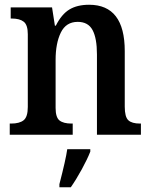

<svg xmlns="http://www.w3.org/2000/svg" viewBox="-20 -567 637 808"><path d="M21 -47H27Q62 -47 79.5 -61Q97 -75 97 -117V-423Q97 -462 80 -475.5Q63 -489 30 -489H25V-536H199L211 -459H215Q239 -507 272 -527Q305 -547 355 -547Q505 -547 505 -352V-118Q505 -75 520 -61Q535 -47 569 -47H573V0H388V-338Q388 -406 369.5 -440.5Q351 -475 307 -475Q258 -475 236 -430Q214 -385 214 -315V-113Q214 -73 230.5 -60Q247 -47 281 -47H286V0H21ZM230 208Q257 104 263 61H360V71Q348 102 324.5 145Q301 188 278 221H230Z"/></svg>

Font: Noto Serif NarrowSemiBold
Style: Regular
Weight: 600
Width: 4
Designer: Monotype Design Team
Foundry: Monotype Imaging Inc.
Version: Version 1.001